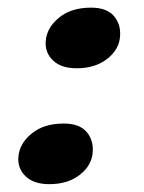

<svg xmlns="http://www.w3.org/2000/svg" viewBox="-20 -473 376 502"><path d="M109 8.5Q68.5 8.5 47.2 -11.8Q26 -32 28 -61.5Q30 -96.5 62 -123.2Q94 -150 146.5 -150Q187 -150 205.8 -128.8Q224.5 -107.5 222.5 -76Q220.5 -41 189 -16.2Q157.5 8.5 109 8.5ZM180.5 -294.5Q140 -294.5 118.8 -314.8Q97.5 -335 99.5 -364.5Q101.5 -399.5 133.5 -426.2Q165.5 -453 218 -453Q258.5 -453 277.2 -431.8Q296 -410.5 294 -379Q292 -344 260.5 -319.2Q229 -294.5 180.5 -294.5Z"/></svg>

Font: Fraunces 9pt SuperSoft SemiBold
Style: Italic
Weight: 600
Italic angle: -16°
Version: Version 1.000;[0bf87f6ff]